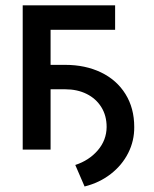

<svg xmlns="http://www.w3.org/2000/svg" viewBox="-20 -550 566 706"><path d="M403.3 -440.4H166V-311.5H219.7Q293.9 -311.5 351.6 -283.7Q409.2 -255.9 441.4 -204.1Q473.6 -152.3 473.6 -83Q474.1 -32.2 451.4 12.7Q428.7 57.6 387.2 89.8Q345.7 122.1 291 135.7L256.8 56.6Q307.6 40 339.6 2.7Q371.6 -34.7 372.1 -83Q372.1 -125 352.5 -156.2Q333 -187.5 298.6 -204.6Q264.2 -221.7 219.7 -221.7H166V0H63.5V-530.3H403.3Z"/></svg>

Font: Pretendard Std Medium
Style: Regular
Weight: 500
Designer: Base glyphs from Inter by Rasmus Andersson; Hangeul glyphs from Noto Sans CJK(Source Han Sans) by Jang Soo-young and Kan
Foundry: Kil Hyung-jin
Version: Version 1.309